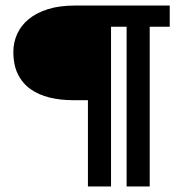

<svg xmlns="http://www.w3.org/2000/svg" viewBox="-20 -670 669 690"><path d="M590 -650V-574H518V0H435V-574H379V0H296V-310H242Q197 -310 158 -319.5Q119 -329 90 -349.5Q61 -370 44.5 -403Q28 -436 28 -484Q28 -518 42 -548.5Q56 -579 83.5 -601.5Q111 -624 152 -637Q193 -650 248 -650Z"/></svg>

Font: Zilla Slab Medium
Style: Regular
Weight: 500
Designer: Typotheque.com
Foundry: Typotheque type foundry
Version: Version 1.1; 2017